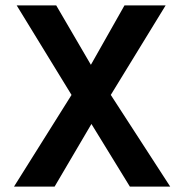

<svg xmlns="http://www.w3.org/2000/svg" viewBox="-20 -694 684 714"><path d="M183 0H32L246 -341L42 -674H189L318 -453L443 -674H596L392 -341L613 0H463L320 -233Z"/></svg>

Font: Hind Guntur SemiBold
Style: Regular
Weight: 600
Designer: Manushi Parikh, Hitesh Malaviya
Foundry: Indian Type Foundry
Version: Version 1.000;PS 1.0;hotconv 1.0.86;makeotf.lib2.5.63406; tt